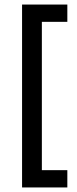

<svg xmlns="http://www.w3.org/2000/svg" viewBox="-20 -705 339 844"><path d="M77 119V-670H164V119ZM77 119V43H276V119ZM77 -609V-685H276V-609Z"/></svg>

Font: Bricolage Grotesque 36pt
Style: Regular
Weight: 400
Designer: Mathieu Triay
Foundry: Atelier Triay
Version: Version 1.001;gftools[0.9.33.dev8+g029e19f]